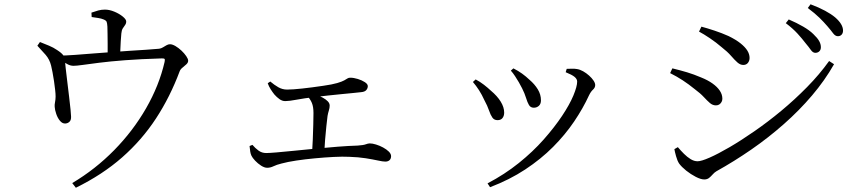

<svg xmlns="http://www.w3.org/2000/svg" viewBox="-20 -819 4000 891"><path d="M153.4 -606.8 165.4 -624Q187.3 -615.2 207.7 -606.9Q228.1 -598.5 244.6 -587Q266.6 -572.8 273.5 -562.5Q280.5 -552.3 281.7 -534.2Q281.9 -527.6 285 -501.2Q288 -474.8 292.3 -439.7Q296.6 -404.6 300.7 -370.1Q304.9 -335.5 307.4 -310.2Q309.8 -284.8 309.8 -278.5Q310.6 -262.2 302.8 -254.4Q295.1 -246.6 283.3 -245.8Q269.5 -245 258.4 -258.3Q247.3 -271.5 241 -290.3Q234.6 -309.1 233.8 -323.2Q232.8 -332 235.3 -344.4Q237.8 -356.8 238 -370.2Q238.2 -382.6 235.9 -401.9Q233.7 -421.2 230.6 -443Q227.4 -464.8 223.7 -483.8Q220 -502.8 217.2 -514.4Q210.1 -543.4 191.8 -564.5Q173.4 -585.6 153.4 -606.8ZM254 -543.8 253.4 -560.8Q284.8 -561.2 328.4 -564.3Q372 -567.5 418.8 -571.3Q465.6 -575.2 506 -577.8Q541.2 -580.8 581.1 -583.2Q621.1 -585.6 657.6 -588.1Q694.2 -590.6 718.2 -592.8Q727.6 -594 736 -599.2Q744.4 -604.3 752.6 -609Q760.7 -613.7 768.7 -613.7Q779.8 -613.7 794.3 -605.2Q808.7 -596.7 822.1 -584.1Q835.4 -571.5 844.3 -558.5Q853.2 -545.5 853.2 -537.1Q853.2 -528.4 845 -520.7Q836.9 -513.1 827.2 -505.4Q817.4 -497.7 813.8 -488.3Q769.3 -369.1 703.8 -269.1Q638.3 -169.1 547 -88.8Q455.8 -8.6 332 52.3L315.2 30.6Q422.4 -33.1 509.9 -122.2Q597.4 -211.3 657.9 -316.5Q718.4 -421.6 743.8 -531.5Q746 -542.4 743.8 -545.3Q741.5 -548.2 731.1 -548Q631.6 -545 560.1 -539.5Q488.7 -534 440.2 -527.8Q391.8 -521.6 363.1 -517.6Q334.3 -513.6 321.2 -513.6Q306.3 -513.6 292.4 -521.5Q278.6 -529.4 254 -543.8ZM405.4 -740 404.4 -760.4Q421.8 -766.6 436.2 -770.5Q450.6 -774.4 466.8 -774.4Q488.2 -774.4 511.1 -764.7Q534 -755.1 549.8 -742.1Q565.7 -729.1 565.7 -719.3Q565.7 -709.8 560.3 -702.6Q554.9 -695.4 549.7 -687.1Q544.5 -678.8 543.1 -663.6Q541.7 -648.6 540.3 -627.1Q539 -605.6 538.3 -584.9Q537.6 -564.2 537.6 -549.8L479.6 -549.2Q479.6 -555.2 479.6 -573.4Q479.6 -591.7 479.6 -615.3Q479.6 -639 479.1 -661Q478.6 -683 478.4 -695.5Q477.4 -711.7 474.8 -717.9Q472.2 -724.2 460.2 -729Q450.5 -733.1 435.5 -735.5Q420.4 -738 405.4 -740Z M1655.6 -391.3Q1643.6 -389.7 1619.6 -387.5Q1595.6 -385.2 1565.2 -382.2Q1534.9 -379.3 1502.6 -375.8Q1470.2 -372.3 1440.6 -368.6Q1392.2 -363.2 1357.1 -356.5Q1321.9 -349.8 1303.8 -349.8Q1289.7 -349.8 1277 -358.9Q1264.3 -368 1253.3 -380.5Q1244.9 -391 1236.2 -404.5Q1227.6 -417.9 1222.4 -432.7L1234.2 -440.7Q1252.6 -425.1 1271.5 -414.2Q1290.5 -403.3 1312.3 -403.3Q1337.7 -403.3 1382.7 -408.2Q1427.7 -413.1 1480.2 -420.9Q1522.3 -426.9 1544.9 -433.6Q1567.6 -440.3 1577.8 -446.2Q1588 -452 1592.9 -455.2Q1597.9 -458.4 1605.4 -458.4Q1621.6 -458.4 1640.6 -452.5Q1659.5 -446.7 1673.1 -437.8Q1686.8 -428.9 1686.8 -419.2Q1686.8 -409.1 1679.7 -400.9Q1672.7 -392.7 1655.6 -391.3ZM1414.6 -388.8Q1430.3 -385 1447.1 -379.1Q1463.8 -373.2 1478 -365.7Q1492.1 -358.1 1501 -348.9Q1509.9 -339.8 1509.9 -328.9Q1509.9 -318.3 1506.2 -306.6Q1502.4 -294.8 1500 -281Q1497.6 -262.8 1494.5 -233Q1491.4 -203.3 1488.7 -170.8Q1486.1 -138.3 1484.7 -109.9L1428.1 -108Q1430.1 -135.2 1431.5 -170.9Q1432.9 -206.5 1433.8 -240.5Q1434.7 -274.5 1434.7 -294.6Q1434.7 -323.4 1427.3 -341.3Q1419.9 -359.3 1403.5 -376.5ZM1138.1 -141.4 1151.4 -146.7Q1164.3 -131.5 1179.7 -120.2Q1195.2 -108.8 1215.5 -108.8Q1228.8 -108.8 1263.3 -111.7Q1297.8 -114.6 1345 -119.4Q1392.1 -124.2 1444.3 -129.2Q1496.6 -134.2 1547.3 -138.2Q1598.1 -142.2 1639.4 -143.4Q1666.7 -145.2 1677.5 -149.4Q1688.2 -153.5 1696.1 -153.5Q1708.5 -153.5 1725.2 -148.3Q1741.9 -143.2 1758 -134.5Q1774 -125.8 1784.5 -115.4Q1794.9 -104.9 1794.9 -94.3Q1794.9 -82.7 1787.9 -75.9Q1780.8 -69.1 1767.7 -69.1Q1756.6 -69.1 1733.6 -74.2Q1710.6 -79.2 1677.1 -84.6Q1643.5 -89.9 1600.6 -91.3Q1570.5 -92.8 1528.7 -90.7Q1486.9 -88.6 1441.5 -84.3Q1396.1 -80.1 1355.5 -74Q1314.8 -67.9 1286.9 -60.3Q1263.4 -54.5 1249 -47.4Q1234.6 -40.4 1219.8 -40.4Q1207.3 -40.4 1191.8 -50.2Q1176.4 -60.1 1163.8 -73.5Q1151.3 -86.9 1146.9 -96.4Q1142.9 -105.2 1141.3 -115.4Q1139.6 -125.7 1138.1 -141.4Z M2350.6 -491.3 2362.5 -501.7Q2385 -490.2 2402.8 -477.4Q2420.6 -464.6 2437.1 -448.9Q2460.9 -428.6 2475.7 -404.5Q2490.4 -380.4 2490.4 -353.4Q2490.4 -336.8 2480.7 -327.9Q2470.9 -319.1 2457.4 -319.1Q2442.3 -319.1 2434.8 -331.5Q2427.4 -343.9 2421.2 -364.5Q2415 -385.2 2402.8 -409.3Q2396.2 -422.7 2387.8 -437.1Q2379.4 -451.5 2370.2 -465.5Q2361 -479.6 2350.6 -491.3ZM2254.2 49.7 2242.5 31.9Q2321.9 -9.7 2387.4 -62.3Q2452.9 -114.9 2503.1 -171.7Q2553.3 -228.6 2588.3 -281.1Q2623.3 -333.6 2640.9 -375.8Q2658.4 -418 2658.4 -440.4Q2658.4 -452.2 2646.4 -462.2Q2634.4 -472.1 2605.1 -483.9L2609.9 -499.5Q2620.3 -499.5 2632.7 -500.1Q2645.2 -500.8 2657.4 -498.6Q2671.5 -496.4 2686.1 -488.2Q2700.6 -480 2713.6 -468.4Q2726.6 -456.8 2734.3 -445.2Q2742.1 -433.6 2742.1 -424.3Q2742.1 -412.3 2731.9 -403.1Q2721.7 -393.8 2713.5 -376.8Q2685.8 -316.5 2644.4 -255.2Q2602.9 -193.8 2546.5 -137.1Q2490 -80.4 2417.3 -32.5Q2344.5 15.5 2254.2 49.7ZM2174.6 -438.6 2187.4 -450.4Q2207.4 -439.9 2225.9 -425.6Q2244.3 -411.2 2257.3 -398.9Q2288.2 -373 2303.9 -346.9Q2319.7 -320.9 2319.7 -296.7Q2319.7 -281.2 2312 -271.3Q2304.3 -261.4 2288.8 -261.4Q2273.3 -261.4 2264.9 -273.4Q2256.4 -285.5 2249.3 -306.5Q2242.2 -327.6 2227.9 -354Q2216.4 -379.5 2202.9 -400.5Q2189.4 -421.4 2174.6 -438.6Z M3717.6 -619.5Q3702.2 -639.9 3680.6 -663.5Q3659 -687.1 3626.6 -711.5L3640.3 -728.8Q3678 -712.6 3707.3 -695.5Q3736.6 -678.5 3754.5 -660.8Q3773.5 -642.8 3781.4 -628.5Q3789.4 -614.3 3789.4 -600Q3789.4 -587.8 3782.1 -580.8Q3774.7 -573.8 3763.6 -573.8Q3752.2 -573.8 3742.7 -587.4Q3733.3 -600.9 3717.6 -619.5ZM3819.3 -697.7Q3802.6 -717.1 3782.5 -736.8Q3762.4 -756.6 3728.7 -781.8L3741.4 -799.1Q3779.7 -784.8 3808.5 -769.3Q3837.3 -753.8 3855.6 -738.4Q3892.2 -706.7 3892.2 -677Q3892.2 -665.3 3885.6 -658.1Q3879.1 -651 3868.2 -651Q3856.1 -651 3845.9 -664.8Q3835.7 -678.7 3819.3 -697.7ZM3223.9 -672.4 3235 -695.3Q3262.8 -687.9 3295.8 -676.9Q3328.9 -666 3361.1 -651.6Q3395.3 -634.8 3416.5 -617.9Q3437.6 -601 3448.1 -584.3Q3458.5 -567.6 3458.5 -550Q3458.5 -537 3450.9 -527.3Q3443.3 -517.6 3429.3 -517.6Q3415.3 -517.6 3402.2 -529.1Q3389.2 -540.6 3372.5 -559.9Q3355.7 -579.2 3328.7 -600.2Q3303.3 -622.1 3274.2 -641.7Q3245.2 -661.2 3223.9 -672.4ZM3827.6 -535.8 3850.5 -521Q3807.6 -445.6 3748.4 -376Q3689.3 -306.4 3617.6 -243.2Q3546 -179.9 3466.5 -125Q3387 -70.1 3304.4 -24.1Q3294.9 -18.4 3286.9 -9.1Q3278.9 0.1 3270.2 7Q3261.4 13.8 3247.9 13.8Q3232.6 13.8 3209.1 1.8Q3185.7 -10.2 3164.4 -27.2Q3143.2 -44.2 3131.7 -59.9Q3123.2 -72.6 3117.2 -94.4Q3111.2 -116.1 3109.6 -126.9L3125.6 -136.1Q3139.3 -120 3154.2 -105.1Q3169.1 -90.2 3185.1 -80.4Q3201.2 -70.6 3217.4 -70.6Q3234.3 -70.6 3273.3 -87.7Q3312.4 -104.9 3365.6 -135.9Q3418.9 -167 3480.5 -209.7Q3542.2 -252.3 3605.1 -304.4Q3667.9 -356.5 3725.3 -414.9Q3782.7 -473.2 3827.6 -535.8ZM3089.8 -479.7 3100.2 -501.8Q3138.2 -492.6 3169 -483.3Q3199.9 -474 3233.4 -459.7Q3264.5 -447.3 3286.5 -431.6Q3308.5 -415.9 3320.3 -398.2Q3332.2 -380.5 3332.2 -360.9Q3332.2 -353.2 3328.7 -346.3Q3325.1 -339.4 3318.6 -334.7Q3312.1 -330 3302.5 -330Q3287.2 -330 3274.5 -340.8Q3261.8 -351.7 3246.1 -368.7Q3230.4 -385.8 3204.2 -405.2Q3175.9 -428.2 3148.7 -446Q3121.5 -463.8 3089.8 -479.7Z"/></svg>

Font: Noto Serif HK
Style: Regular
Weight: 200
Designer: Ryoko NISHIZUKA 西塚涼子 (kana & ideographs); Frank Grießhammer (Latin, Greek & Cyrillic); Wenlong ZHANG 张文龙 (bopomofo); San
Foundry: Adobe
Version: Version 2.001;hotconv 1.1.0;makeotfexe 2.6.0